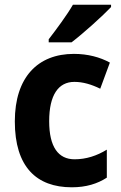

<svg xmlns="http://www.w3.org/2000/svg" viewBox="-20 -786 513 816"><path d="M452 -756V-766H290C264 -721 220 -662 187 -619V-606H284C334 -644 417 -719 452 -756ZM285 10C346 10 394 -5 434 -31V-150C392 -124 346 -109 297 -109C228 -109 189 -161 189 -271C189 -382 228 -438 296 -438C333 -438 369 -427 406 -409L447 -520C405 -543 353 -557 294 -557C141 -557 43 -458 43 -270C43 -77 135 10 285 10Z"/></svg>

Font: Noto Sans Devanagari SemiCondensed
Style: Bold
Weight: 700
Width: 4
Designer: Jelle Bosma - Monotype Design Team
Foundry: Monotype Imaging Inc.
Version: Version 2.004